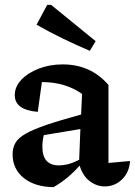

<svg xmlns="http://www.w3.org/2000/svg" viewBox="-20 -762 557 793"><path d="M201 11Q124 10 78 -27Q32 -64 32 -125Q32 -151 43.5 -171.5Q55 -192 85.5 -209.5Q116 -227 171.5 -246Q227 -265 315 -289L319 -374Q250 -423 153 -423L136 -300Q41 -308 41 -369Q41 -404 68 -432.5Q95 -461 140 -478.5Q185 -496 239 -496Q355 -496 428 -411V-89L517 -97Q514 -50 484 -21Q454 8 412 8Q380 8 351 -13.5Q322 -35 309 -78Q286 -52 260 -30Q234 -8 201 11ZM155 -156Q155 -79 223 -79Q263 -79 307 -102L312 -229L161 -204Q155 -181 155 -156ZM351 -552Q295 -576 240 -602.5Q185 -629 131 -660L175 -742H191L375 -592Z"/></svg>

Font: Piazzolla SemiBold
Style: Regular
Weight: 600
Designer: Juan Pablo del Peral
Foundry: Huerta Tipografica
Version: Version 1.330